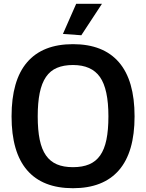

<svg xmlns="http://www.w3.org/2000/svg" viewBox="-20 -983 771 1013"><path d="M312 -804 382 -963H518L409 -797ZM365 10Q205 10 123 -85Q41 -180 41 -369Q41 -559 123 -654.5Q205 -750 365 -750Q525 -750 607.5 -654.5Q690 -559 690 -369Q690 -180 607.5 -85Q525 10 365 10ZM365 -101Q415 -101 450.5 -116Q486 -131 508.5 -163Q531 -195 541.5 -246Q552 -297 552 -369Q552 -513 507.5 -576.5Q463 -640 365 -640Q316 -640 280.5 -625Q245 -610 222.5 -577Q200 -544 189.5 -492.5Q179 -441 179 -369Q179 -297 189.5 -246Q200 -195 222.5 -163Q245 -131 280 -116Q315 -101 365 -101Z"/></svg>

Font: Encode Sans Narrow
Style: SemiBold
Weight: 600
Designer: Pablo Impallari, Andres Torresi
Foundry: Pablo Impallari, Andres Torresi
Version: Version 1.000; ttfautohint (v1.00) -l 8 -r 50 -G 200 -x 14 -